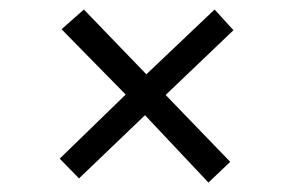

<svg xmlns="http://www.w3.org/2000/svg" viewBox="-20 -508 622 408"><path d="M288.1 -263.2 147.9 -128.9 106.9 -170.9 247.1 -307.1 110.8 -445.8 158.2 -487.8 291 -350.1 436 -487.8 476.1 -443.8 332 -306.2 469.2 -164.1 422.9 -120.1Z"/></svg>

Font: Literata Book
Style: Italic
Weight: 400
Italic angle: -3°
Designer: Latin by Veronika Burian and Jose Scaglione. Greek by Irene Vlachou. Cyrillic by Vera Evstafieva
Foundry: TypeTogether
Version: Version 1.003;PS 001.003;hotconv 1.0.88;makeotf.lib2.5.64775